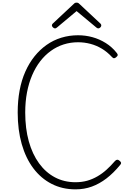

<svg xmlns="http://www.w3.org/2000/svg" viewBox="-20 -1415 991 1454"><path d="M552 19Q452 19 371 -22.5Q290 -64 232.5 -140.5Q175 -217 144.5 -324Q114 -431 114 -563Q114 -652 128.5 -730Q143 -808 172 -873Q201 -938 241.5 -988.5Q282 -1039 333 -1075Q384 -1111 444.5 -1129.5Q505 -1148 571 -1148Q627 -1148 680 -1133.5Q733 -1119 781 -1089Q829 -1059 865 -1013Q872 -1004 871.5 -997.5Q871 -991 860 -982Q851 -974 843.5 -974Q836 -974 827 -984Q792 -1022 751 -1046.5Q710 -1071 664.5 -1083Q619 -1095 571 -1095Q514 -1095 462 -1078.5Q410 -1062 365 -1029.5Q320 -997 284.5 -951Q249 -905 223.5 -845.5Q198 -786 184.5 -715.5Q171 -645 171 -563Q171 -442 198 -345Q225 -248 275.5 -178.5Q326 -109 396 -72Q466 -35 552 -35Q600 -35 640.5 -46.5Q681 -58 718 -79.5Q755 -101 787.5 -130.5Q820 -160 851 -196Q860 -205 868 -205.5Q876 -206 886 -197Q896 -189 897 -182Q898 -175 890 -166Q839 -104 786 -63.5Q733 -23 675.5 -2Q618 19 552 19ZM396 -1200Q389 -1200 381 -1207.5Q373 -1215 373 -1223Q373 -1226 374.5 -1229.5Q376 -1233 379 -1236L535 -1382Q540 -1388 545.5 -1391.5Q551 -1395 560 -1395Q569 -1395 574 -1391.5Q579 -1388 585 -1382L742 -1235Q745 -1232 746 -1228.5Q747 -1225 747 -1222Q747 -1214 739.5 -1207Q732 -1200 725 -1200Q720 -1200 716 -1202Q712 -1204 708 -1208L560 -1331L413 -1208Q408 -1204 404.5 -1202Q401 -1200 396 -1200Z"/></svg>

Font: Playwrite CL ExtraLight
Style: Regular
Weight: 200
Designer: Veronika Burian, José Scaglione
Foundry: TypeTogether
Version: Version 1.002